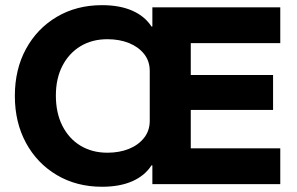

<svg xmlns="http://www.w3.org/2000/svg" viewBox="-20 -703 1132 733"><path d="M369.2 10Q272.5 10 197.1 -34.6Q121.7 -79.2 79.2 -157.5Q36.7 -235.8 36.7 -336.7Q36.7 -438.3 79.2 -516.2Q121.7 -594.2 197.1 -638.8Q272.5 -683.3 369.2 -683.3Q437.5 -683.3 485.4 -662.1Q533.3 -640.8 558.3 -601.7H561.7V-675H1050V-538.3H708.3V-416.7H1022.5V-283.3H708.3V-136.7H1050V0H561.7V-71.7H558.3Q533.3 -32.5 485.4 -11.2Q437.5 10 369.2 10ZM390 -120Q435.8 -120 472.1 -134.6Q508.3 -149.2 530 -176.7Q551.7 -204.2 551.7 -241.7V-431.7Q551.7 -470 530 -497.1Q508.3 -524.2 472.1 -538.8Q435.8 -553.3 390 -553.3Q331.7 -553.3 287.5 -526.7Q243.3 -500 218.3 -451.7Q193.3 -403.3 193.3 -338.3Q193.3 -271.7 218.3 -222.5Q243.3 -173.3 287.5 -146.7Q331.7 -120 390 -120Z"/></svg>

Font: Funnel Display Light ExtraBold
Style: Regular
Weight: 800
Version: Version 1.000